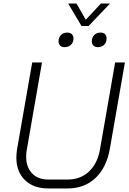

<svg xmlns="http://www.w3.org/2000/svg" viewBox="-20 -1051 725 1079"><path d="M72 -165Q72 -190 76 -213L161 -700H216L131 -212Q127 -193 127 -171Q127 -112 160 -77Q193 -42 251 -42H360Q432 -42 480 -87Q528 -132 542 -212L627 -700H682L597 -213Q578 -108 516 -50Q454 8 360 8H251Q168 8 120 -39Q72 -86 72 -165ZM363 -1031H410L462 -940L547 -1031H598L478 -905H438ZM309 -818Q309 -840 322.5 -854Q336 -868 358 -868Q374 -868 383.5 -859Q393 -850 393 -835Q393 -813 379 -799.5Q365 -786 343 -786Q327 -786 318 -795Q309 -804 309 -818ZM496 -818Q496 -840 509.5 -854Q523 -868 545 -868Q561 -868 570 -859Q579 -850 579 -835Q579 -813 565.5 -799.5Q552 -786 530 -786Q514 -786 505 -795Q496 -804 496 -818Z"/></svg>

Font: Bai Jamjuree Light
Style: Italic
Weight: 300
Italic angle: -10°
Version: Version 1.000; ttfautohint (v1.6)